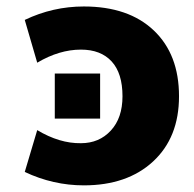

<svg xmlns="http://www.w3.org/2000/svg" viewBox="-20 -555 592 587"><path d="M93.8 -157.2Q162.1 -116.2 227.5 -117.2Q283.2 -117.2 318.8 -155.8Q354.5 -194.3 354.5 -260.7Q354.5 -331.1 321.3 -367.2Q288.1 -403.3 227.5 -403.3Q161.1 -403.3 93.8 -363.3L55.7 -494.1Q141.6 -535.2 236.3 -535.2Q373 -535.2 450.2 -461.9Q527.3 -388.7 527.3 -260.7Q527.3 -134.8 448.2 -61.5Q369.1 11.7 236.3 11.7Q142.6 11.7 55.7 -29.3ZM147.5 -192.4V-330.1H286.1V-192.4Z"/></svg>

Font: Gen Shin Gothic Heavy
Style: Bold
Weight: 900
Designer: [Source Han Sans]
Ryoko NISHIZUKA  (kana & ideographs); Paul D. Hunt (Latin, Greek & Cyrillic); Wenlong ZHANG  (bopomofo
Version: Version 1.002.20150607